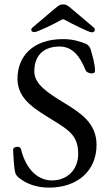

<svg xmlns="http://www.w3.org/2000/svg" viewBox="-20 -843 505 879"><path d="M138 -696C151 -696 233 -736 259 -751C268 -756 270 -756 279 -751C305 -736 387 -695 400 -695C409 -695 414 -700 414 -706C414 -710 413 -714 408 -718L310 -801C291 -817 284 -823 269 -823C254 -823 247 -817 228 -801L130 -718C125 -714 123 -710 123 -706C123 -700 129 -696 138 -696ZM204 16C335 16 422 -61 422 -180C422 -280 347 -327 277 -370C202 -416 137 -456 137 -516C137 -600 192 -630 252 -630C309 -630 344 -591 372 -521C375 -513 388 -507 400 -507C408 -507 415 -510 415 -518C415 -550 403 -589 395 -617C392 -627 384 -638 374 -642C352 -651 317 -664 269 -664C128 -664 60 -583 60 -482C60 -385 147 -340 225 -291C296 -247 338 -221 338 -139C338 -65 287 -17 218 -17C161 -17 102 -57 76 -160C74 -168 67 -171 60 -171C49 -171 40 -166 40 -157C42 -129 43 -79 50 -52C52 -44 58 -37 63 -32C100 -1 148 16 204 16Z"/></svg>

Font: Garamond-Math
Style: Regular
Weight: 400
Version: Version 2019-08-16